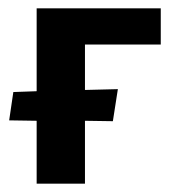

<svg xmlns="http://www.w3.org/2000/svg" viewBox="-20 -441 430 461"><path d="M366 -334H184V-225L263 -227L251 -150L184 -151V0H68V-151L2 -152L12 -220L68 -222V-421H366Z"/></svg>

Font: EauTest
Style: Bold Italic
Weight: 700
Italic angle: -12°
Designer: Christian Thalmann (Catharsis Fonts)
Version: Version 0.001;PS 000.001;hotconv 1.0.88;makeotf.lib2.5.64775